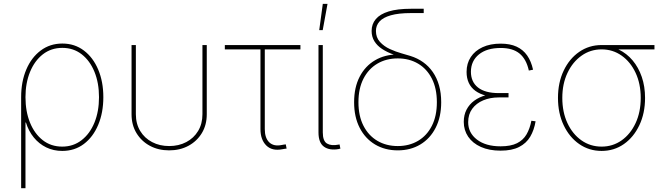

<svg xmlns="http://www.w3.org/2000/svg" viewBox="-20 -773 3437 997"><path d="M89.8 204.1V-268.6Q89.8 -349.1 116.5 -411.9Q143.1 -474.6 191.4 -510.7Q239.7 -546.9 303.7 -546.9Q367.7 -546.9 415.5 -510.7Q463.4 -474.6 490 -411.6Q516.6 -348.6 516.6 -268.6Q516.6 -188 490 -124.8Q463.4 -61.5 415.5 -25.4Q367.7 10.7 303.2 10.7Q257.8 10.7 220.2 -7.6Q182.6 -25.9 155.5 -59.1Q128.4 -92.3 114.7 -136.7H112.3V204.1ZM303.2 -11.7Q360.8 -11.7 403.8 -45.2Q446.8 -78.6 470.5 -136.5Q494.1 -194.3 494.1 -268.6Q494.1 -342.3 470.5 -400.1Q446.8 -458 404.1 -491.2Q361.3 -524.4 303.7 -524.4Q245.6 -524.4 202.6 -491Q159.7 -457.5 136 -399.7Q112.3 -341.8 112.3 -268.6Q112.3 -194.3 135.7 -136.5Q159.2 -78.6 201.9 -45.2Q244.6 -11.7 303.2 -11.7Z M858.4 7.8Q802.2 7.8 758.3 -15.9Q714.4 -39.6 688.7 -81.8Q663.1 -124 663.1 -179.7V-539.1H685.5V-179.7Q685.5 -130.4 708 -93Q730.5 -55.7 769.8 -35.2Q809.1 -14.6 858.4 -14.6Q908.2 -14.6 947.3 -35.2Q986.3 -55.7 1008.8 -93Q1031.2 -130.4 1031.2 -179.7V-539.1H1053.7V-179.7Q1053.7 -124 1028.1 -81.8Q1002.4 -39.6 958.5 -15.9Q914.6 7.8 858.4 7.8Z M1445.8 2Q1392.6 12.2 1362.5 -17.8Q1332.5 -47.9 1332.5 -102.5V-516.6H1147.5V-539.1H1540V-516.6H1355V-102.5Q1355 -56.2 1378.2 -33.9Q1401.4 -11.7 1442.4 -20Q1447.8 -21 1453.4 -22Q1459 -22.9 1463.9 -23.4L1468.3 -1.5Q1462.9 -1 1457 0Q1451.2 1 1445.8 2Z M1738.8 1Q1690.9 9.3 1662.4 -11.2Q1633.8 -31.7 1633.8 -85.4V-539.1H1656.2V-85.4Q1656.2 -40.5 1678.2 -27.6Q1700.2 -14.6 1737.8 -22Q1740.7 -22.9 1740.5 -22.7Q1740.2 -22.5 1743.2 -22.9L1747.6 -1Q1745.6 -1 1743.4 -0.5Q1741.2 0 1738.8 1ZM1637.7 -616.7 1656.2 -752.9H1680.7L1655.8 -616.7Z M2045.4 7.8Q1979 7.8 1927.7 -22.7Q1876.5 -53.2 1847.7 -109.4Q1818.8 -165.5 1818.8 -242.2Q1818.8 -319.3 1847.7 -374.8Q1876.5 -430.2 1927.7 -460.2Q1979 -490.2 2045.4 -490.2L2099.1 -467.3Q2058.6 -477.1 2024.2 -489.5Q1989.7 -502 1964.1 -518.8Q1938.5 -535.6 1924.1 -558.8Q1909.7 -582 1909.7 -612.3Q1909.7 -647.9 1931.4 -673.8Q1953.1 -699.7 1998.3 -713.6Q2043.5 -727.5 2114.3 -727.5H2180.2V-705.1H2114.3Q2049.8 -705.1 2009.5 -693.6Q1969.2 -682.1 1950.7 -661.4Q1932.1 -640.6 1932.1 -612.3Q1932.1 -578.1 1953.1 -555.2Q1974.1 -532.2 2004.6 -518.3Q2035.2 -504.4 2064.7 -496.1Q2094.2 -487.8 2111.3 -482.4Q2147.5 -471.2 2177 -450.2Q2206.5 -429.2 2227.5 -398.9Q2248.5 -368.7 2259.8 -329.3Q2271 -290 2271 -242.2Q2271 -165.5 2242.2 -109.4Q2213.4 -53.2 2162.6 -22.7Q2111.8 7.8 2045.4 7.8ZM2045.4 -14.6Q2105 -14.6 2150.9 -41.7Q2196.8 -68.8 2222.7 -119.9Q2248.5 -170.9 2248.5 -242.2Q2248.5 -313.5 2222.7 -364.5Q2196.8 -415.5 2150.9 -442.6Q2105 -469.7 2045.4 -469.7Q1985.8 -469.7 1939.7 -442.6Q1893.6 -415.5 1867.4 -364.5Q1841.3 -313.5 1841.3 -242.2Q1841.3 -170.9 1867.4 -119.9Q1893.6 -68.8 1939.7 -41.7Q1985.8 -14.6 2045.4 -14.6Z M2579.6 9.3Q2520 9.3 2477.1 -10Q2434.1 -29.3 2411.1 -63.2Q2388.2 -97.2 2388.2 -140.1Q2388.2 -175.8 2402.6 -203.6Q2417 -231.4 2443.1 -250.5Q2469.2 -269.5 2504.9 -279.3Q2540.5 -289.1 2583.5 -289.1H2620.6V-267.1H2569.8Q2525.4 -267.1 2489.3 -252Q2453.1 -236.8 2432.1 -208Q2411.1 -179.2 2411.1 -138.7Q2411.1 -83 2456.8 -48.1Q2502.4 -13.2 2579.6 -13.2Q2632.3 -13.2 2664.6 -29.3Q2696.8 -45.4 2714.1 -75.2Q2731.4 -105 2739.3 -146L2761.2 -143.1Q2753.4 -97.2 2733.2 -63Q2712.9 -28.8 2675.5 -9.8Q2638.2 9.3 2579.6 9.3ZM2582.5 -267.6Q2538.6 -267.6 2504.9 -276.1Q2471.2 -284.7 2448.5 -301.3Q2425.8 -317.9 2414.3 -342.5Q2402.8 -367.2 2402.8 -399.4Q2402.8 -443.8 2424.6 -476.8Q2446.3 -509.8 2486.1 -528.1Q2525.9 -546.4 2580.1 -546.4Q2628.4 -546.4 2662.4 -530.8Q2696.3 -515.1 2717.3 -485.1Q2738.3 -455.1 2748 -411.1L2726.1 -406.7Q2712.9 -466.3 2677.7 -495.1Q2642.6 -523.9 2580.1 -523.9Q2508.3 -523.9 2467 -490.5Q2425.8 -457 2425.3 -400.9Q2425.3 -347.7 2462.2 -318.6Q2499 -289.6 2569.8 -289.6H2620.6V-267.6Z M3104 10.7Q3039.1 10.7 2987.8 -24.9Q2936.5 -60.5 2907 -122.8Q2877.4 -185.1 2877.4 -264.6Q2877.4 -344.2 2907 -406.2Q2936.5 -468.3 2987.8 -503.7Q3039.1 -539.1 3104 -539.1H3378.4V-516.6H3159.7H3104Q3045.9 -516.6 2999.8 -483.9Q2953.6 -451.2 2926.8 -394.5Q2899.9 -337.9 2899.9 -264.6Q2899.9 -190.9 2926.5 -133.8Q2953.1 -76.7 2999.3 -44.2Q3045.4 -11.7 3104 -11.7Q3162.1 -11.7 3208 -44.2Q3253.9 -76.7 3280.5 -133.8Q3307.1 -190.9 3307.1 -264.6Q3307.1 -337.9 3280.5 -394.8Q3253.9 -451.7 3208 -484.1Q3162.1 -516.6 3104 -516.6V-535.2Q3152.3 -535.2 3193.4 -515.4Q3234.4 -495.6 3264.9 -459.5Q3295.4 -423.3 3312.5 -373.8Q3329.6 -324.2 3329.6 -264.6Q3329.6 -185.1 3300 -122.8Q3270.5 -60.5 3219.7 -24.9Q3168.9 10.7 3104 10.7Z"/></svg>

Font: Inter 18pt Thin
Style: Regular
Weight: 250
Designer: Rasmus Andersson
Foundry: rsms
Version: Version 4.001;git-66647c0bb